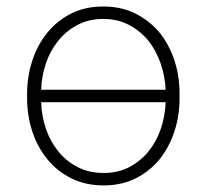

<svg xmlns="http://www.w3.org/2000/svg" viewBox="-20 -558 640 588"><path d="M63 -272.9V-254.9Q63.5 -202.1 79.3 -154.3Q95.2 -106.4 125.5 -69.8Q154.8 -33.7 198.2 -12Q241.7 9.8 297.4 9.8Q352.5 9.8 395.8 -12Q439 -33.7 468.8 -70.3Q498 -106.9 513.9 -154.8Q529.8 -202.6 529.8 -254.9V-272.9Q529.8 -325.7 513.9 -373.8Q498 -421.9 468.3 -458.5Q438 -494.6 394.8 -516.4Q351.6 -538.1 296.4 -538.1Q240.7 -538.1 197.8 -516.4Q154.8 -494.6 125 -458Q95.2 -421.4 79.3 -373.5Q63.5 -325.7 63 -272.9ZM296.4 -500Q340.8 -500 375.5 -481.4Q410.2 -462.9 434.6 -433.1Q458.5 -402.8 471.9 -363.8Q485.4 -324.7 487.3 -283.2H106Q107.4 -324.7 120.6 -363.8Q133.8 -402.8 158.2 -433.1Q182.1 -462.9 216.8 -481.4Q251.5 -500 296.4 -500ZM297.4 -28.3Q252.4 -28.3 217.5 -46.4Q182.6 -64.5 158.2 -94.7Q133.8 -125 120.6 -163.8Q107.4 -202.6 106 -245.1H487.3Q485.8 -203.1 472.7 -164.1Q459.5 -125 435.5 -95.2Q411.1 -64.9 376.5 -46.6Q341.8 -28.3 297.4 -28.3Z"/></svg>

Font: Roboto Mono ExtraLight
Style: Regular
Weight: 250
Monospace: yes
Designer: Google
Version: Version 3.000